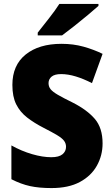

<svg xmlns="http://www.w3.org/2000/svg" viewBox="-20 -947 572 977"><path d="M502 -217Q502 -156 473 -104Q444 -52 386.5 -21Q329 10 242 10Q179 10 133 0Q87 -10 38 -35V-207Q90 -178 143.5 -162.5Q197 -147 241 -147Q280 -147 298 -162Q316 -177 316 -200Q316 -217 306 -230.5Q296 -244 271 -259Q246 -274 203 -296Q154 -321 118 -349Q82 -377 62.5 -416Q43 -455 43 -515Q43 -615 110.5 -669.5Q178 -724 293 -724Q353 -724 405 -709.5Q457 -695 502 -673L448 -524Q405 -546 365.5 -558Q326 -570 291 -570Q258 -570 242.5 -557Q227 -544 227 -524Q227 -506 237.5 -493Q248 -480 274.5 -464.5Q301 -449 350 -425Q423 -388 462.5 -342Q502 -296 502 -217ZM481 -917Q461 -899 427.5 -871Q394 -843 358 -814.5Q322 -786 296 -767H172V-781Q197 -813 229 -853.5Q261 -894 282 -927H481Z"/></svg>

Font: Noto Sans Tamil SemiCondensed Black
Style: Regular
Weight: 900
Width: 4
Designer: Jelle Bosma - Monotype Design Team
Foundry: Monotype Imaging Inc.
Version: Version 2.004; ttfautohint (v1.8.4.7-5d5b)